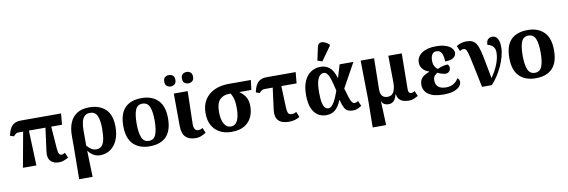

<svg xmlns="http://www.w3.org/2000/svg" viewBox="-67 -1387 6490 2194"><g transform="rotate(-10 3178.0 -290.0)"><path d="M98 0 172 -407H124Q102 -407 91 -400.5Q80 -394 59 -372L16 -386Q34 -472 70.5 -504Q107 -536 166 -536H635L623 -407H498L517 -151Q520 -108 530 -89.5Q540 -71 560 -71Q566 -71 576 -74Q586 -77 600 -86L626 -25Q597 -9 570.5 0.5Q544 10 515 10Q451 10 418 -27Q385 -64 395 -136L431 -407H239L254 0Z M708 240 712 -122V-263Q712 -350 738.5 -414Q765 -478 820.5 -513.5Q876 -549 961 -549Q1081 -549 1151 -483.5Q1221 -418 1221 -278Q1221 -189 1192.5 -124Q1164 -59 1112.5 -23.5Q1061 12 992 12Q955 12 922 -5Q889 -22 857 -62H855L864 240ZM959 -62Q998 -62 1021.5 -83Q1045 -104 1056 -153.5Q1067 -203 1067 -287Q1067 -382 1043.5 -433.5Q1020 -485 961 -485Q920 -485 896.5 -461.5Q873 -438 863.5 -397Q854 -356 854 -303V-125Q878 -95 904.5 -78.5Q931 -62 959 -62Z M1568 10Q1448 10 1379 -59.5Q1310 -129 1310 -270Q1310 -411 1376 -480Q1442 -549 1571 -549Q1691 -549 1760 -480Q1829 -411 1829 -270Q1829 -129 1763 -59.5Q1697 10 1568 10ZM1570 -53Q1628 -53 1651 -108.5Q1674 -164 1674 -270Q1674 -377 1650.5 -431Q1627 -485 1569 -485Q1511 -485 1488 -431Q1465 -377 1465 -270Q1465 -164 1488.5 -108.5Q1512 -53 1570 -53Z M2102 9Q2026 9 1985.5 -31.5Q1945 -72 1945 -162L1943 -536H2104L2095 -164Q2092 -76 2146 -76Q2163 -76 2174 -80Q2185 -84 2198 -91L2223 -32Q2205 -20 2173 -5.5Q2141 9 2102 9ZM2129 -622Q2103 -622 2083.5 -637Q2064 -652 2064 -688Q2064 -725 2083.5 -739.5Q2103 -754 2129 -754Q2153 -754 2173 -739.5Q2193 -725 2193 -688Q2193 -652 2173 -637Q2153 -622 2129 -622ZM1923 -622Q1898 -622 1878.5 -637Q1859 -652 1859 -688Q1859 -725 1878.5 -739.5Q1898 -754 1923 -754Q1948 -754 1968 -739.5Q1988 -725 1988 -688Q1988 -652 1968 -637Q1948 -622 1923 -622Z M2520 10Q2442 10 2383.5 -21Q2325 -52 2293 -110.5Q2261 -169 2261 -250Q2261 -345 2302.5 -408.5Q2344 -472 2416 -504Q2488 -536 2579 -536H2837L2823 -423H2683Q2705 -407 2727 -385Q2749 -363 2764 -329Q2779 -295 2779 -241Q2779 -170 2751 -113Q2723 -56 2666 -23Q2609 10 2520 10ZM2519 -52Q2575 -52 2599 -104.5Q2623 -157 2623 -245Q2623 -298 2617 -331Q2611 -364 2601.5 -385.5Q2592 -407 2583 -423H2562Q2498 -423 2456.5 -381.5Q2415 -340 2415 -239Q2415 -151 2443.5 -101.5Q2472 -52 2519 -52Z M3188 10Q3013 10 3035 -155L3068 -407H2976Q2954 -407 2943 -400.5Q2932 -394 2911 -372L2868 -386Q2886 -472 2922.5 -504Q2959 -536 3018 -536H3357L3345 -407H3168L3177 -164Q3179 -115 3188.5 -93Q3198 -71 3233 -71Q3249 -71 3262 -75.5Q3275 -80 3284 -86L3310 -25Q3291 -11 3258 -0.5Q3225 10 3188 10Z M3615 10Q3564 10 3521.5 -17Q3479 -44 3453.5 -102.5Q3428 -161 3428 -257Q3428 -355 3457 -419Q3486 -483 3535.5 -514.5Q3585 -546 3647 -546Q3704 -546 3748 -512Q3792 -478 3819 -389H3823L3867 -536H4027L3871 -254Q3890 -188 3903 -147.5Q3916 -107 3929.5 -89Q3943 -71 3962 -71Q3977 -71 4002 -86L4028 -25Q4009 -14 3984.5 -2Q3960 10 3929 10Q3894 10 3869.5 -1Q3845 -12 3828 -43Q3811 -74 3796 -134H3792Q3767 -66 3725 -28Q3683 10 3615 10ZM3654 -63Q3675 -63 3693.5 -81Q3712 -99 3727.5 -128Q3743 -157 3756 -189Q3769 -221 3778 -248Q3752 -363 3729.5 -417Q3707 -471 3668 -471Q3645 -471 3624.5 -451Q3604 -431 3592 -386Q3580 -341 3580 -264Q3580 -178 3591 -134.5Q3602 -91 3619 -77Q3636 -63 3654 -63ZM3679 -603 3624 -622 3657 -774Q3664 -809 3688 -817Q3712 -825 3741.5 -813Q3771 -801 3795 -778V-766Z M4114 240 4118 -75 4111 -536H4267L4261 -180Q4260 -126 4280.5 -100.5Q4301 -75 4345 -75Q4394 -75 4415.5 -117.5Q4437 -160 4436 -230L4432 -536H4588L4583 -118Q4583 -90 4594 -80.5Q4605 -71 4618 -71Q4636 -71 4658 -86L4684 -25Q4661 -12 4635 -1Q4609 10 4577 10Q4547 10 4517.5 2.5Q4488 -5 4467 -26Q4446 -47 4441 -87H4436Q4426 -43 4404 -16.5Q4382 10 4337 10Q4312 10 4292.5 -0.5Q4273 -11 4261 -36H4259L4270 240Z M4979 10Q4861 10 4803.5 -32Q4746 -74 4746 -141Q4746 -181 4762 -206.5Q4778 -232 4804 -247.5Q4830 -263 4859 -273V-278Q4814 -292 4787.5 -324Q4761 -356 4761 -396Q4761 -465 4821.5 -506.5Q4882 -548 4985 -548Q5056 -548 5101 -531.5Q5146 -515 5167.5 -489.5Q5189 -464 5189 -436Q5189 -406 5159 -382.5Q5129 -359 5060 -359Q5060 -418 5042 -454.5Q5024 -491 4982 -491Q4956 -491 4941 -476.5Q4926 -462 4920 -440Q4914 -418 4914 -394Q4914 -357 4928 -329Q4942 -301 4964 -290Q4993 -304 5025.5 -312Q5058 -320 5081 -320Q5089 -315 5094.5 -304Q5100 -293 5100 -276Q5100 -254 5083.5 -237Q5067 -220 5042 -220Q5026 -220 4998 -228Q4970 -236 4951 -248Q4929 -235 4914.5 -217.5Q4900 -200 4900 -168Q4900 -115 4932 -90Q4964 -65 5023 -65Q5070 -65 5107.5 -87Q5145 -109 5164 -146Q5175 -139 5181.5 -127Q5188 -115 5188 -100Q5188 -73 5166.5 -48Q5145 -23 5099 -6.5Q5053 10 4979 10Z M5425 0Q5398 -131 5380.5 -216Q5363 -301 5351.5 -351Q5340 -401 5331.5 -424.5Q5323 -448 5313.5 -455Q5304 -462 5290 -462Q5280 -462 5271 -458.5Q5262 -455 5248 -447L5222 -508Q5244 -525 5276 -534Q5308 -543 5336 -543Q5379 -543 5406.5 -530.5Q5434 -518 5452 -488.5Q5470 -459 5484 -406Q5498 -353 5512.5 -273Q5527 -193 5549 -80Q5603 -157 5629.5 -228Q5656 -299 5656 -356Q5656 -392 5643 -414Q5630 -436 5610 -447Q5590 -458 5569 -461Q5569 -508 5589.5 -526Q5610 -544 5637 -544Q5679 -544 5699.5 -509Q5720 -474 5720 -409Q5720 -359 5705 -302.5Q5690 -246 5664 -190Q5638 -134 5605.5 -85Q5573 -36 5538 0Z M6047 10Q5927 10 5858 -59.5Q5789 -129 5789 -270Q5789 -411 5855 -480Q5921 -549 6050 -549Q6170 -549 6239 -480Q6308 -411 6308 -270Q6308 -129 6242 -59.5Q6176 10 6047 10ZM6049 -53Q6107 -53 6130 -108.5Q6153 -164 6153 -270Q6153 -377 6129.5 -431Q6106 -485 6048 -485Q5990 -485 5967 -431Q5944 -377 5944 -270Q5944 -164 5967.5 -108.5Q5991 -53 6049 -53Z"/></g></svg>

Font: Noto Serif
Style: Bold
Weight: 700
Designer: Monotype Design Team
Foundry: Monotype Imaging Inc.
Version: Version 2.014